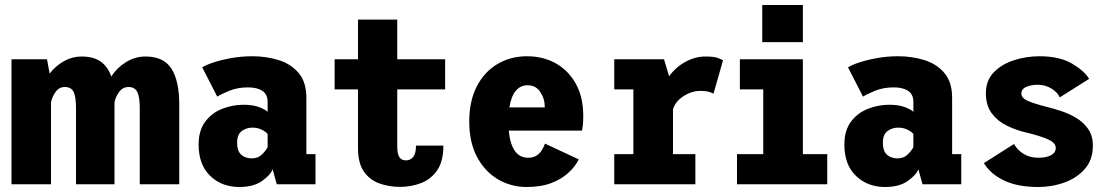

<svg xmlns="http://www.w3.org/2000/svg" viewBox="-20 -737 4448 768"><path d="M26 0V-500H168L178.5 -442.5Q202 -473.5 235.5 -492.2Q269 -511 306 -511Q353.5 -511 382.5 -490.8Q411.5 -470.5 425 -431Q448 -466.5 484.5 -488.8Q521 -511 562 -511Q635 -511 666 -462Q697 -413 697 -319.5V0H539V-304.5Q539 -350.5 528.8 -369.8Q518.5 -389 494 -389Q471 -389 456.5 -369.2Q442 -349.5 438 -327.5V0H284V-304.5Q284 -350.5 274.2 -369.8Q264.5 -389 239 -389Q216.5 -389 202.2 -369Q188 -349 184 -327.5V0Z M937 11Q867 11 820.8 -33.5Q774.5 -78 774.5 -158.5Q774.5 -215.5 801.2 -250.8Q828 -286 869.2 -302Q910.5 -318 954 -318Q992.5 -318 1017.8 -308Q1043 -298 1050.5 -289.5V-329Q1050.5 -360 1029.2 -373.8Q1008 -387.5 972 -387.5Q930.5 -387.5 897.5 -374Q864.5 -360.5 849 -350.5L789 -467.5Q803 -477 834 -487.2Q865 -497.5 905.8 -504.8Q946.5 -512 990.5 -512Q1044 -512 1093.5 -497Q1143 -482 1174.2 -445.5Q1205.5 -409 1205.5 -345.5V-120.5H1242V0H1087L1070.5 -60Q1062 -37 1028 -13Q994 11 937 11ZM987.5 -103.5Q1013 -103.5 1029.8 -121Q1046.5 -138.5 1050.5 -149V-201Q1045 -209 1027.8 -217.8Q1010.5 -226.5 990 -226.5Q966 -226.5 947.2 -213Q928.5 -199.5 928.5 -166Q928.5 -132.5 945 -118Q961.5 -103.5 987.5 -103.5Z M1412 -144.5V-379.5H1318.5V-500H1412V-658.5H1569V-500H1760.5V-379.5H1569V-152Q1569 -120.5 1577.8 -108Q1586.5 -95.5 1604 -95.5Q1621.5 -95.5 1632.8 -109.2Q1644 -123 1644 -154.5H1753.5Q1753.5 -92 1728.8 -56Q1704 -20 1664.5 -4.8Q1625 10.5 1580.5 10.5Q1535 10.5 1496.8 -3.5Q1458.5 -17.5 1435.2 -51.2Q1412 -85 1412 -144.5Z M2086.5 11Q2024.5 11 1972.2 -19.5Q1920 -50 1888.5 -108.5Q1857 -167 1857 -250.5Q1857 -333 1887.2 -391.5Q1917.5 -450 1970 -481Q2022.5 -512 2088 -512Q2152 -512 2202.8 -483.8Q2253.5 -455.5 2283.2 -402.2Q2313 -349 2313 -273Q2313 -252 2311.5 -237.5Q2310 -223 2308 -214.5H2015Q2025.5 -106 2092.5 -106Q2114 -106 2127.8 -115.8Q2141.5 -125.5 2149 -139Q2156.5 -152.5 2160 -162.5L2295 -99.5Q2282 -72.5 2255 -47Q2228 -21.5 2186.2 -5.2Q2144.5 11 2086.5 11ZM2090 -396Q2062.5 -396 2043.8 -374.5Q2025 -353 2017.5 -307.5H2159V-312Q2159 -342 2141.2 -369Q2123.5 -396 2090 -396Z M2437 0V-120.5H2513.5V-379.5H2437V-500H2636L2656.5 -432Q2683 -468.5 2722 -489.8Q2761 -511 2802 -511Q2836.5 -511 2852.5 -504.8Q2868.5 -498.5 2872 -495.5L2834 -362Q2830.5 -365 2817.2 -369.2Q2804 -373.5 2782 -373.5Q2747 -373.5 2714.2 -352.5Q2681.5 -331.5 2672 -300V-120.5H2761.5V0Z M3029 -717H3191.5V-568.5H3029ZM2928 0V-120.5H3033V-379.5H2939.5V-500H3191.5V-120.5H3289V0Z M3520 11Q3450 11 3403.8 -33.5Q3357.5 -78 3357.5 -158.5Q3357.5 -215.5 3384.2 -250.8Q3411 -286 3452.2 -302Q3493.5 -318 3537 -318Q3575.5 -318 3600.8 -308Q3626 -298 3633.5 -289.5V-329Q3633.5 -360 3612.2 -373.8Q3591 -387.5 3555 -387.5Q3513.5 -387.5 3480.5 -374Q3447.5 -360.5 3432 -350.5L3372 -467.5Q3386 -477 3417 -487.2Q3448 -497.5 3488.8 -504.8Q3529.5 -512 3573.5 -512Q3627 -512 3676.5 -497Q3726 -482 3757.2 -445.5Q3788.5 -409 3788.5 -345.5V-120.5H3825V0H3670L3653.5 -60Q3645 -37 3611 -13Q3577 11 3520 11ZM3570.5 -103.5Q3596 -103.5 3612.8 -121Q3629.5 -138.5 3633.5 -149V-201Q3628 -209 3610.8 -217.8Q3593.5 -226.5 3573 -226.5Q3549 -226.5 3530.2 -213Q3511.5 -199.5 3511.5 -166Q3511.5 -132.5 3528 -118Q3544.5 -103.5 3570.5 -103.5Z M4132.5 11Q4051.5 11 3997.2 -14.5Q3943 -40 3915.5 -84.5L4036 -161Q4050 -136.5 4074.8 -121.2Q4099.5 -106 4134.5 -106Q4164.5 -106 4183.8 -116Q4203 -126 4203 -145.5Q4203 -165 4173.8 -178.8Q4144.5 -192.5 4084.5 -207Q4045.5 -216 4008.5 -233.8Q3971.5 -251.5 3947.5 -283Q3923.5 -314.5 3923.5 -364.5Q3923.5 -415 3955.2 -447.8Q3987 -480.5 4036.2 -496.2Q4085.5 -512 4138 -512Q4218 -512 4267.8 -482.8Q4317.5 -453.5 4336.5 -421.5L4219 -347.5Q4210.5 -367.5 4185.8 -382.8Q4161 -398 4130.5 -398Q4106 -398 4085.8 -389.8Q4065.5 -381.5 4065.5 -362.5Q4065.5 -344.5 4091.8 -333.2Q4118 -322 4163.5 -310.5Q4191.5 -303.5 4224 -293Q4256.5 -282.5 4285.5 -265Q4314.5 -247.5 4333 -220.5Q4351.5 -193.5 4351.5 -154Q4351.5 -98.5 4320 -62Q4288.5 -25.5 4238.2 -7.2Q4188 11 4132.5 11Z"/></svg>

Font: Trispace SemiCondensed
Style: Bold
Weight: 700
Width: 4
Designer: Tyler Finck
Foundry: Etcetera Type Company
Version: Version 1.210; ttfautohint (v1.8.3)